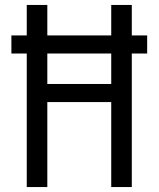

<svg xmlns="http://www.w3.org/2000/svg" viewBox="-20 -755 640 775"><path d="M88 0V-539H26V-612H88V-735H171V-612H429V-735H512V-612H574V-539H512V0H429V-343H171V0ZM429 -416V-539H171V-416Z"/></svg>

Font: Iosevka Fixed Extended
Style: Regular
Weight: 400
Width: 7
Monospace: yes
Designer: Belleve Invis
Foundry: Belleve Invis
Version: Version 24.1.1; ttfautohint (v1.8.4)